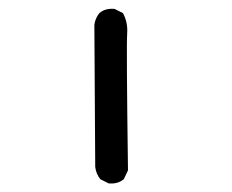

<svg xmlns="http://www.w3.org/2000/svg" viewBox="-20 -424 540 446"><path d="M232.4 2 212.9 -7.8Q203.1 -20.5 201.2 -36.1L199.2 -366.2Q201.2 -381.8 210.9 -393.6Q224.6 -405.3 246.1 -403.3L265.6 -393.6Q277.3 -372.1 275.4 -345.7Q273.4 -319.3 277.3 -28.3L267.6 -7.8Q253.9 3.9 232.4 2Z"/></svg>

Font: JasonHandwriting4
Style: Regular
Weight: 400
Version: Version 1.01.21